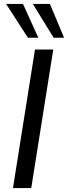

<svg xmlns="http://www.w3.org/2000/svg" viewBox="-20 -957 346 977"><path d="M46 0 158 -705H251L139 0ZM253 -765 147 -937H234L306 -765ZM122 -765 11 -937H97L175 -765Z"/></svg>

Font: Mulish Medium
Style: Italic
Weight: 500
Italic angle: -9°
Designer: Vernon Adams
Foundry: Vernon Adams
Version: Version 3.603; ttfautohint (v1.8.3)